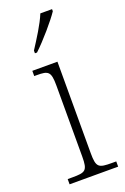

<svg xmlns="http://www.w3.org/2000/svg" viewBox="-149 -814 563 862"><g transform="rotate(-20 133.0 -383.0)"><path d="M81 -619V-606H91C134 -646 198 -721 221 -756V-766H165C147 -721 110 -664 81 -619ZM26 0H258V-25H238C174 -25 163 -30 163 -99V-536H43V-511H55C110 -511 122 -505 122 -437V-98C122 -30 111 -25 48 -25H26Z"/></g></svg>

Font: Noto Serif Thai SemiCondensed ExtraLight
Style: Regular
Weight: 200
Width: 4
Designer: Monotype Design Team
Foundry: Monotype Imaging Inc.
Version: Version 2.002